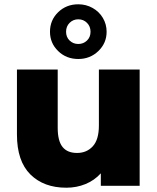

<svg xmlns="http://www.w3.org/2000/svg" viewBox="-20 -866 732 895"><path d="M631 -542V0H450V-58Q420 -25 378.5 -8Q337 9 289 9Q184 9 121.5 -53Q59 -115 59 -239V-542H249V-270Q249 -209 271.5 -181Q294 -153 339 -153Q384 -153 412.5 -184Q441 -215 441 -281V-542ZM213 -718Q213 -772 251 -809Q289 -846 345 -846Q381 -846 411.5 -829Q442 -812 459.5 -782.5Q477 -753 477 -718Q477 -665 438.5 -628Q400 -591 345 -591Q289 -591 251 -628Q213 -665 213 -718ZM402 -718Q402 -743 385.5 -759.5Q369 -776 345 -776Q321 -776 304.5 -759.5Q288 -743 288 -718Q288 -693 304.5 -677Q321 -661 345 -661Q369 -661 385.5 -677Q402 -693 402 -718Z"/></svg>

Font: CMG Sans ExtraBold
Style: Regular
Weight: 800
Designer: Julieta Ulanovsky
Foundry: Julieta Ulanovsky
Version: Version 7.200